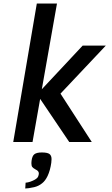

<svg xmlns="http://www.w3.org/2000/svg" viewBox="-20 -810 640 1095"><path d="M209 -246 165.5 0H55.5L190 -790H305L218.5 -301L451.5 -550H583.5L325 -276L503.5 0H375ZM179 214.5Q189 208.5 193.8 202.8Q198.5 197 200.5 187Q201.5 182 201.5 179.5Q201.5 168.5 191.5 161.5Q190 160.5 180.5 155Q169.5 149 164.2 142.5Q159 136 159 120.5Q159 117 160 107Q163.5 78.5 176.8 69Q190 59.5 218.5 59.5Q250 59.5 262 68.2Q274 77 274 97.5Q274 107 272.5 118Q266.5 161.5 251.5 193.5Q238 221.5 220.5 235Q200.5 251.5 174.5 257.5Q140 265 124 265L126 232Q139.5 231 154 225.8Q168.5 220.5 179 214.5Z"/></svg>

Font: JuliaMono SemiBoldItalic
Style: Regular
Weight: 600
Italic angle: -9°
Monospace: yes
Designer: cormullion
Foundry: corm
Version: Version 0.049; ttfautohint (v1.8.4)